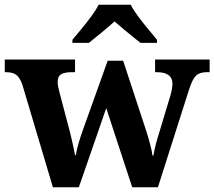

<svg xmlns="http://www.w3.org/2000/svg" viewBox="-23 -786 900 806"><path d="M71 -430Q60 -461 45 -472Q30 -483 1 -483H-3V-536H292V-483H279Q249 -483 234 -474.5Q219 -466 219 -441Q219 -433 221.5 -420.5Q224 -408 227 -397L261 -268Q271 -232 279.5 -194.5Q288 -157 292 -134H295Q299 -158 308 -188.5Q317 -219 327 -246L429 -531H494L591 -236Q599 -211 607 -181.5Q615 -152 617 -133H621Q625 -157 631.5 -182Q638 -207 648 -238L692 -384Q696 -397 698.5 -411.5Q701 -426 701 -434Q701 -483 635 -483H628V-536H857V-483H844Q815 -483 799.5 -468Q784 -453 769 -405L640 0H532L423 -332L308 0H199ZM281 -619Q297 -638 318.5 -664Q340 -690 360 -717Q380 -744 391 -766H526Q537 -744 557 -717Q577 -690 599 -664Q621 -638 636 -619V-606H567Q553 -617 533 -633Q513 -649 493 -666Q473 -683 458 -696Q436 -676 403.5 -649.5Q371 -623 350 -606H281Z"/></svg>

Font: Noto Serif
Style: Bold
Weight: 700
Designer: Monotype Design Team
Foundry: Monotype Imaging Inc.
Version: Version 2.014